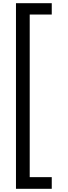

<svg xmlns="http://www.w3.org/2000/svg" viewBox="-20 -813 423 1202"><path d="M304 369H80V-793H304V-722H166V296H304Z"/></svg>

Font: Noto Sans Kannada
Style: Regular
Weight: 400
Designer: Jelle Bosma - Monotype Design Team
Foundry: Monotype Imaging Inc.
Version: Version 2.003